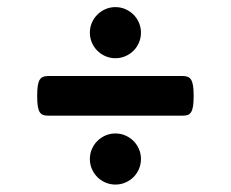

<svg xmlns="http://www.w3.org/2000/svg" viewBox="-20 -550 640 532"><path d="M485.8 -339.4Q494.1 -339.4 500 -337.2Q505.9 -335 509.5 -329.1Q513.2 -323.2 514.9 -312.5Q516.6 -301.8 516.6 -284.2Q516.6 -266.6 514.9 -255.9Q513.2 -245.1 509.5 -239.3Q505.9 -233.4 500 -231.4Q494.1 -229.5 485.8 -229.5H113.8Q105.5 -229.5 99.6 -231.4Q93.8 -233.4 90.1 -239.3Q86.4 -245.1 84.7 -255.9Q83 -266.6 83 -284.2Q83 -301.8 84.7 -312.5Q86.4 -323.2 90.1 -329.1Q93.8 -335 99.6 -337.2Q105.5 -339.4 113.8 -339.4ZM229 -459.5Q229 -474.1 234.6 -487.1Q240.2 -500 249.8 -509.5Q259.3 -519 272.2 -524.7Q285.2 -530.3 299.8 -530.3Q314.5 -530.3 327.4 -524.7Q340.3 -519 349.9 -509.5Q359.4 -500 365 -487.1Q370.6 -474.1 370.6 -459.5Q370.6 -444.8 365 -431.9Q359.4 -418.9 349.9 -409.4Q340.3 -399.9 327.4 -394.3Q314.5 -388.7 299.8 -388.7Q285.2 -388.7 272.2 -394.3Q259.3 -399.9 249.8 -409.4Q240.2 -418.9 234.6 -431.9Q229 -444.8 229 -459.5ZM229 -109.4Q229 -124 234.6 -137Q240.2 -149.9 249.8 -159.4Q259.3 -168.9 272.2 -174.6Q285.2 -180.2 299.8 -180.2Q314.5 -180.2 327.4 -174.6Q340.3 -168.9 349.9 -159.4Q359.4 -149.9 365 -137Q370.6 -124 370.6 -109.4Q370.6 -94.7 365 -81.8Q359.4 -68.8 349.9 -59.3Q340.3 -49.8 327.4 -44.2Q314.5 -38.6 299.8 -38.6Q285.2 -38.6 272.2 -44.2Q259.3 -49.8 249.8 -59.3Q240.2 -68.8 234.6 -81.8Q229 -94.7 229 -109.4Z"/></svg>

Font: Courier Prime
Style: Bold
Weight: 700
Monospace: yes
Designer: Alan Dague-Greene
Foundry: Quote-Unquote Apps
Version: Version 1.202